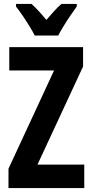

<svg xmlns="http://www.w3.org/2000/svg" viewBox="-20 -953 468 973"><path d="M407 0H23V-98L254 -596H27V-714H401V-616L170 -119H407ZM156 -773Q146 -793 129.5 -820Q113 -847 94.5 -874Q76 -901 61 -920V-933H140Q174 -902 215 -852Q238 -879 255 -897.5Q272 -916 291 -933H369V-920Q355 -901 337 -874.5Q319 -848 302.5 -821Q286 -794 275 -773Z"/></svg>

Font: Noto Sans Thai ExtCond
Style: Bold
Weight: 700
Width: 2
Designer: Monotype Design Team
Foundry: Monotype Imaging Inc.
Version: Version 2.002; ttfautohint (v1.8.4.7-5d5b)